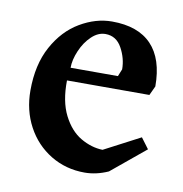

<svg xmlns="http://www.w3.org/2000/svg" viewBox="-59 -494 532 558"><g transform="rotate(10 207.5 -215.0)"><path d="M29.3 -200.2Q29.3 -276.4 58.6 -330.1Q87.9 -383.8 134.3 -411.1Q180.7 -438.5 228.5 -438.5Q305.7 -438.5 345.2 -397Q384.8 -355.5 384.8 -274.4L372.1 -247.1H128.9Q127.9 -185.5 148.4 -145Q168.9 -104.5 200.7 -85.9Q232.4 -67.4 265.6 -66.4L372.1 -122.1L395.5 -90.8L294.9 -7.8Q259.8 7.8 225.6 7.8Q169.9 7.8 125 -19.5Q80.1 -46.9 54.7 -94.2Q29.3 -141.6 29.3 -200.2ZM272.5 -285.2 281.2 -306.6Q281.2 -338.9 264.6 -369.1Q248 -399.4 215.8 -399.4Q194.3 -399.4 175.3 -381.3Q156.2 -363.3 144.5 -335.9Q132.8 -308.6 132.8 -285.2Z"/></g></svg>

Font: Comprehension Dark
Style: Regular
Weight: 700
Designer: Alfredo Marco Pradil
Foundry: Alfredo Marco Pradil
Version: 1.0